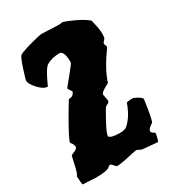

<svg xmlns="http://www.w3.org/2000/svg" viewBox="-188 -874 878 978"><g transform="rotate(-30 251.5 -385.0)"><path d="M329 -348 336 -312Q336 -300 326 -296Q316 -292 311 -287Q306 -282 275 -225Q244 -168 244 -152Q254 -136 306 -136H310Q325 -136 337.5 -140.5Q350 -145 372.5 -173Q395 -201 414 -253Q423 -257 453 -257Q498 -237 498 -224Q482 -108 473 -99Q443 -80 443 -67Q443 -59 453 -53L463 -47Q463 -38 458 -18.5Q453 1 450 1L362 -7Q359 -7 348 -13Q337 -19 333.5 -19Q330 -19 306 -14Q234 3 209 3Q206 3 196.5 -9Q187 -21 181 -21Q175 -21 169 -15Q154 0 87 0L11 -4Q7 -8 6 -44L5 -55Q14 -61 24.5 -110Q35 -159 36.5 -160.5Q38 -162 48 -166Q76 -176 76 -188.5Q76 -201 61 -220Q61 -238 140 -372L167 -416Q184 -416 191 -423Q196 -425 203 -440Q203 -441 195 -452Q187 -463 187 -466Q187 -469 228 -518Q269 -567 269 -574Q269 -622 254 -637Q249 -642 245 -642Q218 -642 196 -636Q164 -626 157 -616Q143 -603 115 -544L106 -524Q82 -524 53.5 -555Q25 -586 25 -605Q25 -613 43 -667.5Q61 -722 69.5 -730.5Q78 -739 138 -756Q198 -773 214 -773L309 -769Q324 -769 329.5 -771Q335 -773 362 -762Q440 -730 467 -703Q481 -646 481 -622.5Q481 -599 478 -593Q462 -576 462 -570.5Q462 -565 465 -561Q468 -557 468 -552Q468 -547 466 -545Q400 -453 380 -387Q329 -362 329 -348Z"/></g></svg>

Font: Piedra
Style: Regular
Weight: 400
Designer: Angel Koziupa & Ale Paul
Foundry: Angel Koziupa and Alejandro Paul
Version: Version 1.000